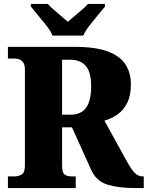

<svg xmlns="http://www.w3.org/2000/svg" viewBox="-20 -951 747 971"><path d="M20 0V-59H56Q73 -59 89.5 -68.5Q106 -78 106 -115V-598Q106 -623 97.5 -635Q89 -647 77 -651Q65 -655 56 -655H20V-714H359Q464 -714 526 -690.5Q588 -667 615 -624.5Q642 -582 642 -525Q642 -468 623.5 -431Q605 -394 574.5 -372.5Q544 -351 508 -341L616 -145Q641 -99 659 -79Q677 -59 701 -59H707V0H663Q581 0 524.5 -17Q468 -34 442 -90L344 -307H294V-115Q294 -78 307 -68.5Q320 -59 340 -59H363V0ZM336 -371Q391 -371 416 -407Q441 -443 441 -514Q441 -586 414 -617.5Q387 -649 334 -649H294V-371ZM246 -771Q236 -794 215.5 -820.5Q195 -847 173 -873Q151 -899 136 -918V-931H222Q231 -920 250 -903.5Q269 -887 289 -870Q309 -853 323 -841Q337 -853 357.5 -870Q378 -887 396.5 -903.5Q415 -920 425 -931H511V-918Q496 -899 474 -873Q452 -847 431.5 -820.5Q411 -794 401 -771Z"/></svg>

Font: Noto Serif Lao SemiCondensed Black
Style: Regular
Weight: 900
Width: 4
Designer: Monotype Design Team
Foundry: Monotype Imaging Inc.
Version: Version 2.003; ttfautohint (v1.8.4.7-5d5b)